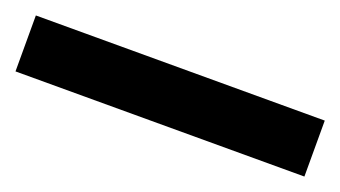

<svg xmlns="http://www.w3.org/2000/svg" viewBox="-30 -967 560 316"><g transform="rotate(20 250.0 -809.0)"><path d="M503 -760H-3V-858H503Z"/></g></svg>

Font: Noto Sans Ethiopic
Style: Bold
Weight: 700
Designer: Monotype Design Team
Foundry: Monotype Imaging Inc.
Version: Version 2.102; ttfautohint (v1.8.4.7-5d5b)